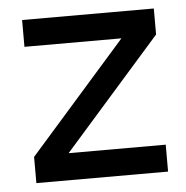

<svg xmlns="http://www.w3.org/2000/svg" viewBox="-41 -503 525 543"><g transform="rotate(-5 221.5 -231.5)"><path d="M41 -386.9H316.3L41 -74.4V0H414.9V-76.4H139.2L414.9 -389.2V-463H41Z"/></g></svg>

Font: Estedad-VF-FD Black
Style: Regular
Weight: 900
Designer: Amin Abedi
Version: Version 4.000